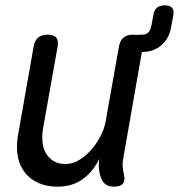

<svg xmlns="http://www.w3.org/2000/svg" viewBox="-20 -690 671 720"><path d="M408 10Q385 10 373 -1Q361 -12 355 -35Q351 -49 350.5 -64.5Q350 -80 352 -94Q329 -46 290 -18Q251 10 196 10Q156 10 125 -3.5Q94 -17 74 -42Q54 -67 47 -102Q40 -137 47 -180L106 -515Q110 -538 123 -549Q136 -560 159 -560Q182 -560 191 -549Q200 -538 196 -515L141 -206Q137 -180 139.5 -156.5Q142 -133 152.5 -115Q163 -97 181 -86Q199 -75 226 -75Q253 -75 278.5 -91Q304 -107 324 -130.5Q344 -154 358 -182Q372 -210 376 -234L426 -515Q430 -538 443 -549Q456 -560 479 -560Q486 -560 492 -559Q497 -560 503 -560H517Q528 -560 536.5 -569Q545 -578 548 -595L555 -633Q558 -652 568.5 -661Q579 -670 598 -670Q617 -670 625 -661Q633 -652 630 -633L622 -590Q615 -547 586 -521Q556 -495 512 -495L442 -95Q439 -80 440 -65Q441 -50 445 -35Q450 -12 440.5 -1Q431 10 408 10Z"/></svg>

Font: Maple Mono NL
Style: Italic
Weight: 400
Italic angle: -10°
Monospace: yes
Designer: subframe7536
Version: Version 7.000